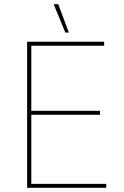

<svg xmlns="http://www.w3.org/2000/svg" viewBox="-20 -900 594 920"><path d="M293 -744H310L259 -880H237ZM110 0H489V-19H130V-350H459V-369H130V-681H479V-700H110Z"/></svg>

Font: Fixel Text Thin
Style: Regular
Weight: 100
Width: 4
Designer: AlfaBravo + MacPaw
Foundry: Kyrylo Tkachov, Marchela Mozhyna, Serhii Makarenko, Maria Weinstein, Zakhar Kryvoshyya
Version: Version 1.211